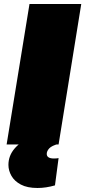

<svg xmlns="http://www.w3.org/2000/svg" viewBox="-20 -720 425 957"><path d="M13 0 127 -700H385L272 0ZM132 -33 272 -3Q238 6 225.5 19.5Q213 33 213 47Q213 70 249 70Q256 70 261.5 69.5Q267 69 272 68L254 204Q209 217 167 217Q116 217 84 200Q52 183 37 156.5Q22 130 22 102Q22 56 53 20Q84 -16 132 -33Z"/></svg>

Font: Georama Extended Black
Style: Italic
Weight: 900
Width: 7
Italic angle: -9°
Designer: Jean-Baptiste Levee
Foundry: Production Type
Version: Version 1.000